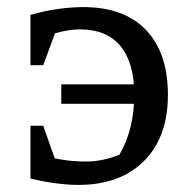

<svg xmlns="http://www.w3.org/2000/svg" viewBox="-20 -515 532 542"><path d="M201 7Q173 7 138 2.5Q103 -2 66 -11L86 -80Q120 -70 153.5 -64.5Q187 -59 223 -59Q247 -59 270.5 -64Q294 -69 317 -78Q339 -116 349 -158.5Q359 -201 359 -248Q359 -338 320 -385Q281 -432 207 -432Q181 -432 153 -425.5Q125 -419 91 -408L66 -473Q108 -485 146 -490Q184 -495 215 -495Q330 -495 392 -430.5Q454 -366 454 -247Q454 -128 386.5 -60.5Q319 7 201 7ZM155 -10 66 -11V-160H102ZM66 -331V-473L155 -474L102 -331ZM153 -222V-277H411V-222Z"/></svg>

Font: Piazzolla 24pt Medium
Style: Regular
Weight: 500
Designer: Juan Pablo del Peral
Foundry: Huerta Tipografica
Version: Version 2.005